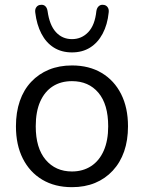

<svg xmlns="http://www.w3.org/2000/svg" viewBox="-20 -766 596 795"><path d="M278 9Q207 9 155 -22Q103 -53 74.5 -109.5Q46 -166 46 -243Q46 -301 62 -347.5Q78 -394 109 -427Q140 -460 182.5 -477.5Q225 -495 278 -495Q349 -495 401 -464Q453 -433 481.5 -376.5Q510 -320 510 -243Q510 -185 494 -139Q478 -93 447 -59.5Q416 -26 373.5 -8.5Q331 9 278 9ZM278 -56Q323 -56 357 -78Q391 -100 409.5 -142Q428 -184 428 -243Q428 -334 387.5 -382Q347 -430 278 -430Q232 -430 198.5 -408.5Q165 -387 146.5 -345.5Q128 -304 128 -243Q128 -153 169 -104.5Q210 -56 278 -56ZM278 -549Q235 -549 203 -569Q171 -589 151.5 -626.5Q132 -664 126 -714Q124 -728 131 -737Q138 -746 150 -746Q161 -747 168 -740Q175 -733 177 -720Q185 -662 211.5 -633Q238 -604 278 -604Q318 -604 345.5 -633Q373 -662 379 -720Q381 -733 388.5 -740Q396 -747 406 -746Q418 -746 425 -737Q432 -728 430 -714Q425 -664 405 -626.5Q385 -589 353 -569Q321 -549 278 -549Z"/></svg>

Font: Nunito
Style: Regular
Weight: 400
Designer: Vernon Adams
Foundry: Vernon Adams
Version: Version 3.602